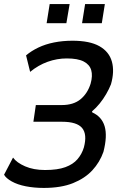

<svg xmlns="http://www.w3.org/2000/svg" viewBox="-22 -914 606 943"><path d="M193 9Q146 9 105 1Q64 -7 35.5 -23Q7 -39 -2 -56L42 -140Q60 -115 101.5 -97Q143 -79 199 -79Q261 -79 299 -93Q337 -107 358.5 -132Q380 -157 390 -190Q407 -254 381.5 -285Q356 -316 283 -316H142L154 -398H281Q339 -398 373.5 -426.5Q408 -455 423 -503Q434 -542 426 -569.5Q418 -597 389 -612Q360 -627 306 -627Q258 -627 212 -610.5Q166 -594 126 -561L106 -642Q132 -664 166.5 -680.5Q201 -697 243.5 -705.5Q286 -714 334 -714Q419 -714 466.5 -687Q514 -660 527.5 -611.5Q541 -563 523 -500Q514 -477 499.5 -452Q485 -427 467.5 -405.5Q450 -384 430 -367L431 -362Q478 -341 492 -293.5Q506 -246 486 -168Q468 -117 431.5 -77.5Q395 -38 336.5 -14.5Q278 9 193 9ZM381 -800 396 -894H493L478 -800ZM207 -800 222 -894H320L304 -800Z"/></svg>

Font: Nunito Sans 7pt Condensed SemiBold
Style: Italic
Weight: 600
Width: 3
Italic angle: -9°
Designer: Vernon Adams
Foundry: Vernon Adams
Version: Version 3.101;gftools[0.9.27]